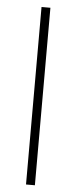

<svg xmlns="http://www.w3.org/2000/svg" viewBox="-54 -790 326 819"><g transform="rotate(5 108.5 -380.0)"><path d="M128 0H90V-760H128Z"/></g></svg>

Font: Noto Sans Cham ExtraLight
Style: Regular
Weight: 250
Version: Version 2.002